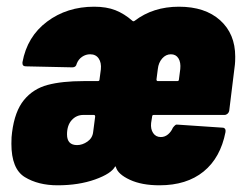

<svg xmlns="http://www.w3.org/2000/svg" viewBox="-20 -545 722 573"><path d="M14 -116Q14 -138 16 -150Q24 -213 51.5 -246.5Q79 -280 122 -291.5Q165 -303 230 -303H272Q277 -303 277 -308L281 -338Q283 -358 274.5 -370.5Q266 -383 249 -383Q236 -383 225 -375.5Q214 -368 209 -355Q207 -344 196 -344L57 -347Q46 -347 47 -359Q61 -436 120.5 -480.5Q180 -525 261 -525Q298 -525 324.5 -514.5Q351 -504 375 -483Q378 -480 382 -483Q437 -525 514 -525Q592 -525 637 -484.5Q682 -444 682 -376Q682 -360 681 -352L664 -214Q663 -209 659 -205.5Q655 -202 650 -202H439Q434 -202 434 -197L431 -178Q429 -160 437 -148Q445 -136 460 -136Q472 -136 481.5 -144Q491 -152 496 -164Q500 -169 503 -171.5Q506 -174 511 -173L644 -164Q649 -164 651.5 -160.5Q654 -157 653 -151Q638 -74 587.5 -33Q537 8 456 8Q403 8 367.5 -8.5Q332 -25 326 -46Q324 -49 324 -49Q313 -27 264 -9.5Q215 8 152 8Q94 8 54 -16.5Q14 -41 14 -116ZM451 -303H509Q514 -303 514 -308L518 -339Q520 -359 512.5 -371Q505 -383 490 -383Q475 -383 464 -370.5Q453 -358 451 -339L447 -308Q447 -303 451 -303ZM258 -151 264 -197Q264 -202 260 -202H229Q208 -202 194 -186.5Q180 -171 180 -144Q180 -112 210 -112Q226 -112 241 -122.5Q256 -133 258 -151Z"/></svg>

Font: Barlow Condensed ExtraBold
Style: Italic
Weight: 800
Width: 3
Italic angle: -7°
Designer: Jeremy Tribby
Foundry: Tribby Type
Version: Version 1.408